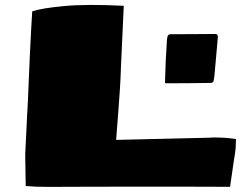

<svg xmlns="http://www.w3.org/2000/svg" viewBox="-20 -731 985 762"><path d="M640.1 -400.4Q634.8 -400.4 634.8 -403.8V-405.8Q636.2 -442.9 636.7 -456.8Q637.2 -470.7 637.2 -474.6Q637.2 -478.5 637.5 -483.4Q637.7 -488.3 638.7 -505.6Q639.6 -522.9 642.1 -565.4Q643.1 -581.5 645.3 -587.6Q647.5 -593.8 656.2 -595.2Q699.2 -595.2 746.1 -595.5Q793 -595.7 834.5 -596.2Q844.7 -596.2 844.7 -584.5L831.1 -431.2Q829.1 -415 827.4 -408.9Q825.7 -402.8 816.4 -401.9Q774.9 -401.4 731.2 -400.9Q687.5 -400.4 640.1 -400.4ZM175.3 10.7Q144 10.7 126 10Q107.9 9.3 82 7.3L80.1 -118.7L87.9 -278.3Q88.9 -291.5 90.6 -327.6Q92.3 -363.8 94.2 -412.6Q96.2 -461.4 98.6 -513.7Q101.1 -565.9 103.5 -611.6Q106 -657.2 107.9 -686Q145.5 -698.7 235.1 -707Q324.7 -715.3 471.2 -708L460 -463.9Q458.5 -417 455.8 -375.7Q453.1 -334.5 449.5 -287.4Q445.8 -240.2 440.9 -175.8L814.5 -184.6Q822.3 -185.5 824.2 -185.5Q876.5 -185.5 916.5 -179.2Q916.5 -163.1 915.3 -144.8Q914.1 -126.5 908.7 -97.7L893.1 10.3Q887.2 10.3 854.5 10.3Q821.8 10.3 770.3 10Q718.8 9.8 655.5 9.8Q592.3 9.8 524.9 9.8Q457.5 9.8 391.8 10Q326.2 10.3 270 10.3Q213.9 10.3 175.3 10.7Z"/></svg>

Font: Seymour One
Style: Regular
Weight: 400
Designer: Vernon Adams
Foundry: Vernon Adams
Version: Version 1.100; ttfautohint (v1.8.4.7-5d5b);gftools[0.9.33]